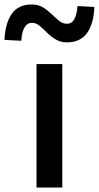

<svg xmlns="http://www.w3.org/2000/svg" viewBox="-76 -837 441 857"><path d="M87 0V-551H202V0ZM223 -648Q194 -648 172.5 -661Q151 -674 133.5 -691.5Q116 -709 100.5 -722Q85 -735 67 -735Q45 -735 33 -714Q21 -693 19 -655L-56 -659Q-53 -732 -24 -774.5Q5 -817 66 -817Q95 -817 116 -804Q137 -791 154.5 -774Q172 -757 188 -744Q204 -731 222 -731Q245 -731 256 -752Q267 -773 270 -810L345 -806Q343 -734 313.5 -691Q284 -648 223 -648Z"/></svg>

Font: Source Han Sans SC Medium
Style: Regular
Weight: 500
Designer: Ryoko NISHIZUKA 西塚涼子 (kana, bopomofo & ideographs); Paul D. Hunt (Latin, Greek & Cyrillic); Sandoll Communications 산돌커뮤니
Foundry: Adobe
Version: Version 2.004;hotconv 1.0.118;makeotfexe 2.5.65603